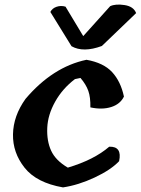

<svg xmlns="http://www.w3.org/2000/svg" viewBox="-20 -815 612 835"><path d="M356 -555Q430 -542 467.5 -501.5Q505 -461 519 -395Q503 -362 463.5 -349.5Q424 -337 373 -348Q374 -392 364 -420Q354 -448 330 -476L306 -471Q252 -430 220 -373Q188 -316 185.5 -259Q183 -202 202.5 -159.5Q222 -117 275 -86Q389 -120 455 -177Q512 -179 498 -114Q462 -76 391.5 -43Q321 -10 254 0Q139 -20 87 -85.5Q35 -151 36.5 -231Q38 -311 91 -385Q209 -524 356 -555ZM423 -615Q342 -585 291 -614L199 -763Q207 -779 226 -785.5Q245 -792 265 -786L342 -658L459 -788Q482 -799 521.5 -793Q561 -787 572 -758Z"/></svg>

Font: Tillana SemiBold
Style: Regular
Weight: 600
Designer: Lipi Raval (Devanagari, Latin), Jonny Pinhorn (Latin)
Foundry: Indian Type Foundry
Version: Version 2.003;PS 1.0;hotconv 1.0.79;makeotf.lib2.5.61930; tt